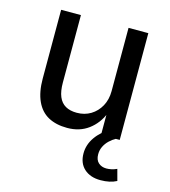

<svg xmlns="http://www.w3.org/2000/svg" viewBox="-104 -575 755 853"><g transform="rotate(15 273.5 -148.0)"><path d="M233 9Q182 9 146 -10.5Q110 -30 91 -71.5Q72 -113 72 -175V-491H163V-181Q163 -141 173.5 -116Q184 -91 205 -79Q226 -67 257 -67Q293 -67 321 -84Q349 -101 365.5 -131Q382 -161 382 -200V-491H473V0H387V-101H391Q371 -51 330.5 -21Q290 9 233 9ZM436 195Q389 195 361 169.5Q333 144 333 99Q333 59 357.5 24Q382 -11 425 -35L455 0Q440 8 426.5 21Q413 34 405 50.5Q397 67 397 86Q397 112 411.5 125Q426 138 448 138Q459 138 471 135.5Q483 133 496 127L510 179Q495 187 476.5 191Q458 195 436 195Z"/></g></svg>

Font: Nunito Sans 10pt SemiCondensed Medium
Style: Regular
Weight: 500
Width: 4
Designer: Vernon Adams
Foundry: Vernon Adams
Version: Version 3.101;gftools[0.9.27]